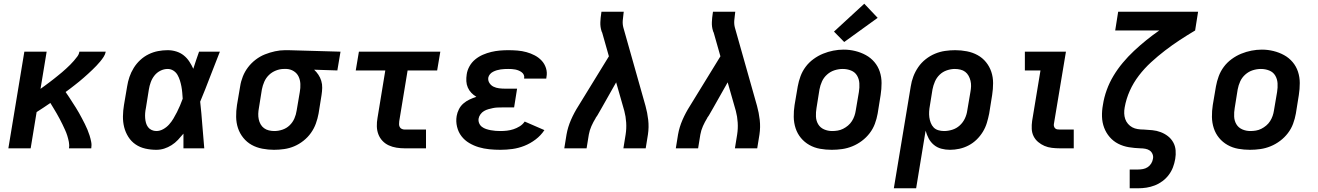

<svg xmlns="http://www.w3.org/2000/svg" viewBox="-20 -798 7090 1033"><path d="M25 0 111 -520H231L198 -320Q210 -328 221.5 -337Q233 -346 245 -354.5Q257 -363 268.5 -372.5Q280 -382 291.5 -391Q303 -400 314 -409.5Q325 -419 336 -429Q347 -439 357.5 -449.5Q368 -460 377.5 -471Q387 -482 396 -494Q405 -506 407 -520H549Q546 -505 537.5 -492Q529 -479 519 -467Q509 -455 498.5 -444Q488 -433 476.5 -422Q465 -411 453.5 -400.5Q442 -390 430.5 -380Q419 -370 407 -360Q395 -350 382.5 -340.5Q370 -331 358 -321.5Q346 -312 333 -303Q343 -289 352 -275Q361 -261 370 -247Q379 -233 388 -219Q397 -205 405 -190.5Q413 -176 421 -161Q429 -146 436.5 -131Q444 -116 450.5 -100.5Q457 -85 462 -69Q467 -53 470.5 -35.5Q474 -18 471 0H351Q354 -17 350.5 -34.5Q347 -52 342 -68Q337 -84 330 -99Q323 -114 316 -129Q309 -144 301 -158.5Q293 -173 285 -187.5Q277 -202 268 -216Q259 -230 251 -244Q232 -231 214 -219Q196 -207 177 -195L145 0Z M821 8Q791 8 762 1.5Q733 -5 709.5 -21Q686 -37 670.5 -61.5Q655 -86 648 -114Q641 -142 641.5 -172.5Q642 -203 647 -233L664 -333Q668 -359 676.5 -384Q685 -409 699.5 -432.5Q714 -456 734.5 -475Q755 -494 779.5 -506Q804 -518 830 -523Q856 -528 882 -528Q906 -528 928.5 -521Q951 -514 968.5 -500Q986 -486 998.5 -467Q1011 -448 1020 -428Q1027 -451 1035 -474Q1043 -497 1051 -520H1163Q1136 -453 1110.5 -385.5Q1085 -318 1057 -251Q1064 -188 1068.5 -125.5Q1073 -63 1079 0H967Q967 -20 967 -40Q967 -60 967 -79Q953 -62 937.5 -45.5Q922 -29 903 -17Q884 -5 863.5 1.5Q843 8 821 8ZM821 -93Q840 -93 858 -103Q876 -113 889.5 -128Q903 -143 913 -160Q923 -177 932 -194.5Q941 -212 948.5 -230Q956 -248 963 -267Q962 -283 960.5 -300Q959 -317 956 -333Q953 -349 948 -365Q943 -381 935 -395Q927 -409 913 -418Q899 -427 882 -427Q862 -427 843 -417.5Q824 -408 811 -391.5Q798 -375 791 -355.5Q784 -336 781 -317L765 -217Q762 -203 761 -189.5Q760 -176 761 -162.5Q762 -149 765.5 -136.5Q769 -124 776.5 -114Q784 -104 796 -98.5Q808 -93 821 -93Z M1454 8Q1423 8 1391.5 2Q1360 -4 1334 -18.5Q1308 -33 1289 -56.5Q1270 -80 1260.5 -108.5Q1251 -137 1250.5 -169Q1250 -201 1255 -233L1272 -333Q1276 -360 1286.5 -386.5Q1297 -413 1314.5 -436Q1332 -459 1355.5 -477Q1379 -495 1405.5 -505.5Q1432 -516 1459.5 -522Q1487 -528 1514 -528Q1518 -528 1522.5 -528Q1527 -528 1531 -528L1812 -520L1795 -419L1670 -423Q1683 -411 1693 -396Q1703 -381 1708.5 -363Q1714 -345 1713.5 -325.5Q1713 -306 1710 -287L1694 -187Q1689 -160 1679.5 -133.5Q1670 -107 1653 -83Q1636 -59 1612.5 -40.5Q1589 -22 1563 -11Q1537 0 1509 4Q1481 8 1454 8ZM1456 -93Q1478 -93 1500 -100.5Q1522 -108 1538.5 -124Q1555 -140 1564 -161Q1573 -182 1576 -203L1593 -303Q1597 -325 1596 -346.5Q1595 -368 1586.5 -386Q1578 -404 1560.5 -415Q1543 -426 1522 -427H1514Q1513 -427 1511 -427Q1509 -427 1507 -427Q1486 -427 1464.5 -418.5Q1443 -410 1427 -394.5Q1411 -379 1402 -358.5Q1393 -338 1389 -317L1373 -217Q1370 -201 1369.5 -186Q1369 -171 1372 -156.5Q1375 -142 1382 -129.5Q1389 -117 1400.5 -108.5Q1412 -100 1426.5 -96.5Q1441 -93 1456 -93Z M2157 0Q2135 0 2113 -3.5Q2091 -7 2071.5 -16Q2052 -25 2037.5 -40.5Q2023 -56 2015.5 -76Q2008 -96 2007.5 -118.5Q2007 -141 2011 -163L2053 -419H1894L1911 -520H2349L2332 -419H2173L2128 -146Q2127 -138 2127 -130Q2127 -122 2130.5 -115Q2134 -108 2141.5 -104.5Q2149 -101 2157 -101H2272V0Z M2672 8Q2642 8 2612.5 5Q2583 2 2556 -6Q2529 -14 2504.5 -28.5Q2480 -43 2463 -65Q2446 -87 2439 -116Q2432 -145 2437 -174Q2440 -192 2449 -210Q2458 -228 2473 -241Q2488 -254 2506 -262.5Q2524 -271 2543 -277Q2528 -286 2516 -298.5Q2504 -311 2497 -327Q2490 -343 2489 -361Q2488 -379 2491 -398Q2494 -420 2506 -441.5Q2518 -463 2537 -478.5Q2556 -494 2578 -503.5Q2600 -513 2623 -518.5Q2646 -524 2669 -526Q2692 -528 2714 -528Q2739 -528 2764 -526Q2789 -524 2812.5 -517.5Q2836 -511 2857 -500Q2878 -489 2894 -472Q2910 -455 2917.5 -431.5Q2925 -408 2920 -383Q2920 -381 2919.5 -379Q2919 -377 2919 -375H2800Q2800 -375 2800 -376Q2800 -377 2800 -377Q2802 -387 2798 -395.5Q2794 -404 2786.5 -409.5Q2779 -415 2770.5 -418.5Q2762 -422 2752.5 -424Q2743 -426 2733.5 -426.5Q2724 -427 2714 -427Q2704 -427 2694 -426.5Q2684 -426 2673.5 -424.5Q2663 -423 2653 -420Q2643 -417 2633 -412Q2623 -407 2616 -398.5Q2609 -390 2607 -380Q2605 -364 2613.5 -351Q2622 -338 2635.5 -331.5Q2649 -325 2665 -323Q2681 -321 2697 -321H2762L2746 -220H2680Q2668 -220 2656 -219.5Q2644 -219 2632 -216.5Q2620 -214 2607.5 -210.5Q2595 -207 2584 -200.5Q2573 -194 2565 -183Q2557 -172 2555 -160Q2553 -147 2558 -135Q2563 -123 2573 -115.5Q2583 -108 2595 -104Q2607 -100 2620 -97.5Q2633 -95 2646 -94Q2659 -93 2672 -93Q2690 -93 2707.5 -95Q2725 -97 2742 -102.5Q2759 -108 2775.5 -118Q2792 -128 2803 -144L2909 -98Q2890 -69 2861.5 -47.5Q2833 -26 2801.5 -13.5Q2770 -1 2737.5 3.5Q2705 8 2672 8Z M3016 0 3028 -74Q3035 -114 3052 -153Q3069 -192 3092 -228L3256 -495L3220 -622Q3219 -624 3218 -626.5Q3217 -629 3216 -631V-632Q3209 -654 3210 -678.5Q3211 -703 3215 -728L3216 -735H3336L3335 -728Q3332 -708 3330.5 -687.5Q3329 -667 3334 -649L3453 -228Q3463 -192 3467.5 -153Q3472 -114 3466 -74L3454 0H3334L3346 -74Q3351 -106 3349 -138.5Q3347 -171 3339 -201L3295 -355L3217 -217L3194 -177Q3192 -174 3189.5 -170.5Q3187 -167 3185 -164V-163Q3172 -142 3162 -119.5Q3152 -97 3148 -74L3136 0Z M3616 0 3628 -74Q3635 -114 3652 -153Q3669 -192 3692 -228L3856 -495L3820 -622Q3819 -624 3818 -626.5Q3817 -629 3816 -631V-632Q3809 -654 3810 -678.5Q3811 -703 3815 -728L3816 -735H3936L3935 -728Q3932 -708 3930.5 -687.5Q3929 -667 3934 -649L4053 -228Q4063 -192 4067.5 -153Q4072 -114 4066 -74L4054 0H3934L3946 -74Q3951 -106 3949 -138.5Q3947 -171 3939 -201L3895 -355L3817 -217L3794 -177Q3792 -174 3789.5 -170.5Q3787 -167 3785 -164V-163Q3772 -142 3762 -119.5Q3752 -97 3748 -74L3736 0Z M4455 8Q4423 8 4392 2.5Q4361 -3 4334.5 -18Q4308 -33 4289 -56Q4270 -79 4260.5 -108Q4251 -137 4250.5 -169Q4250 -201 4255 -233L4272 -333Q4277 -361 4287 -388Q4297 -415 4314.5 -438.5Q4332 -462 4356.5 -480Q4381 -498 4408 -509Q4435 -520 4463 -525.5Q4491 -531 4519 -531Q4551 -531 4581.5 -523.5Q4612 -516 4638.5 -501.5Q4665 -487 4684.5 -464Q4704 -441 4713.5 -412Q4723 -383 4723 -351Q4723 -319 4718 -287L4702 -187Q4697 -159 4687 -132Q4677 -105 4659 -81.5Q4641 -58 4617 -40Q4593 -22 4566 -11Q4539 0 4511 4Q4483 8 4455 8ZM4457 -93Q4472 -93 4487 -95.5Q4502 -98 4516 -105Q4530 -112 4542.5 -122.5Q4555 -133 4563.5 -146.5Q4572 -160 4577 -174.5Q4582 -189 4584 -203L4601 -303Q4605 -327 4603.5 -350Q4602 -373 4591 -391.5Q4580 -410 4559 -418.5Q4538 -427 4514 -427Q4492 -427 4470 -420Q4448 -413 4430 -397Q4412 -381 4402.5 -360Q4393 -339 4389 -317L4373 -217Q4369 -194 4370 -171Q4371 -148 4382 -129.5Q4393 -111 4413.5 -102Q4434 -93 4457 -93ZM4522 -572 4467 -628 4630 -778 4702 -702Z M4789 215 4880 -333Q4884 -360 4894 -386.5Q4904 -413 4920.5 -437Q4937 -461 4960.5 -479.5Q4984 -498 5010.5 -509Q5037 -520 5064.5 -524Q5092 -528 5119 -528Q5151 -528 5182 -522Q5213 -516 5239.5 -501.5Q5266 -487 5285 -463.5Q5304 -440 5313.5 -411.5Q5323 -383 5323 -351Q5323 -319 5318 -287L5302 -187Q5297 -162 5289.5 -137Q5282 -112 5268 -89Q5254 -66 5234.5 -47Q5215 -28 5191 -15.5Q5167 -3 5141.5 2.5Q5116 8 5091 8Q5067 8 5044.5 2Q5022 -4 5004.5 -18.5Q4987 -33 4976.5 -53Q4966 -73 4960 -95L4909 215ZM5059 -93Q5081 -93 5103.5 -100Q5126 -107 5143.5 -123Q5161 -139 5171 -160Q5181 -181 5184 -203L5201 -303Q5204 -319 5204.5 -334Q5205 -349 5201.5 -363.5Q5198 -378 5191 -390.5Q5184 -403 5173 -411.5Q5162 -420 5147 -423.5Q5132 -427 5117 -427Q5096 -427 5074 -419.5Q5052 -412 5035.5 -396Q5019 -380 5010 -359Q5001 -338 4997 -317L4983 -230Q4980 -214 4979 -198Q4978 -182 4980 -167Q4982 -152 4987.5 -137.5Q4993 -123 5003 -112.5Q5013 -102 5028 -97.5Q5043 -93 5059 -93Z M5682 0Q5661 0 5639.5 -2.5Q5618 -5 5599.5 -13Q5581 -21 5565.5 -34Q5550 -47 5541 -65Q5532 -83 5531 -104.5Q5530 -126 5533 -147L5578 -419H5494V-520H5715L5650 -130Q5649 -124 5651 -117.5Q5653 -111 5657.5 -107Q5662 -103 5668.5 -102Q5675 -101 5682 -101H5757V0Z M6058 215V114H6103Q6116 114 6129.5 111.5Q6143 109 6154.5 101.5Q6166 94 6173.5 82Q6181 70 6183 57Q6186 44 6181 31.5Q6176 19 6166 12Q6156 5 6142.5 2.5Q6129 0 6116 0Q6084 -1 6053.5 -6Q6023 -11 5996.5 -24.5Q5970 -38 5950.5 -60.5Q5931 -83 5920.5 -111Q5910 -139 5909 -170.5Q5908 -202 5914 -234Q5920 -274 5934.5 -314Q5949 -354 5971 -390.5Q5993 -427 6021 -460.5Q6049 -494 6081 -524Q6113 -554 6147 -581.5Q6181 -609 6217 -634H5980L5996 -735H6426L6410 -634Q6368 -609 6327.5 -582.5Q6287 -556 6248 -526Q6209 -496 6173 -463Q6137 -430 6107.5 -391.5Q6078 -353 6058.5 -309.5Q6039 -266 6031 -220Q6028 -204 6028.5 -188Q6029 -172 6034 -157.5Q6039 -143 6049 -131.5Q6059 -120 6072 -113Q6085 -106 6101 -103.5Q6117 -101 6133 -101H6134Q6157 -100 6180.5 -97.5Q6204 -95 6225 -87Q6246 -79 6263.5 -65.5Q6281 -52 6292 -32.5Q6303 -13 6305 10.5Q6307 34 6303 57Q6299 80 6291 101.5Q6283 123 6268.5 142.5Q6254 162 6234.5 176.5Q6215 191 6193 199.5Q6171 208 6148.5 211.5Q6126 215 6103 215Z M6705 8Q6673 8 6642 2.5Q6611 -3 6584.5 -18Q6558 -33 6539 -56Q6520 -79 6510.5 -108Q6501 -137 6500.5 -169Q6500 -201 6505 -233L6522 -333Q6527 -361 6537 -388Q6547 -415 6564.5 -438.5Q6582 -462 6606.5 -480Q6631 -498 6658 -509Q6685 -520 6713 -525.5Q6741 -531 6769 -531Q6801 -531 6831.5 -523.5Q6862 -516 6888.5 -501.5Q6915 -487 6934.5 -464Q6954 -441 6963.5 -412Q6973 -383 6973 -351Q6973 -319 6968 -287L6952 -187Q6947 -159 6937 -132Q6927 -105 6909 -81.5Q6891 -58 6867 -40Q6843 -22 6816 -11Q6789 0 6761 4Q6733 8 6705 8ZM6707 -93Q6722 -93 6737 -95.5Q6752 -98 6766 -105Q6780 -112 6792.5 -122.5Q6805 -133 6813.5 -146.5Q6822 -160 6827 -174.5Q6832 -189 6834 -203L6851 -303Q6855 -327 6853.5 -350Q6852 -373 6841 -391.5Q6830 -410 6809 -418.5Q6788 -427 6764 -427Q6742 -427 6720 -420Q6698 -413 6680 -397Q6662 -381 6652.5 -360Q6643 -339 6639 -317L6623 -217Q6619 -194 6620 -171Q6621 -148 6632 -129.5Q6643 -111 6663.5 -102Q6684 -93 6707 -93Z"/></svg>

Font: Zed Sans Extended
Style: Bold Italic
Weight: 700
Width: 7
Italic angle: -9°
Designer: Belleve Invis
Foundry: Belleve Invis
Version: Version 1.0.0; ttfautohint (v1.8.4)